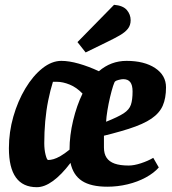

<svg xmlns="http://www.w3.org/2000/svg" viewBox="-20 -766 715 798"><path d="M133 12Q17 12 17 -150Q17 -217 35.5 -281.5Q54 -346 85.5 -398.5Q117 -451 156 -482Q195 -513 235 -513Q267 -513 307.5 -501.5Q348 -490 391 -470Q441 -513 506 -513Q580 -513 625 -483Q670 -453 670 -403Q670 -358 656.5 -327Q643 -296 609.5 -273Q576 -250 515 -230.5Q454 -211 358 -189L412 -226V-153Q412 -127 423 -110.5Q434 -94 456.5 -86Q479 -78 515 -78Q537 -78 566 -87.5Q595 -97 617 -110L640 -70Q620 -47 586 -28.5Q552 -10 510.5 0Q469 10 426 10Q358 10 321 -14Q284 -38 273 -89Q236 -40 200.5 -14Q165 12 133 12ZM180 -101Q190 -101 202.5 -104.5Q215 -108 231.5 -117.5Q248 -127 269 -144Q269 -203 284 -265.5Q299 -328 323 -377Q298 -403 269.5 -414.5Q241 -426 217 -426Q213 -426 209 -426Q205 -426 200 -426Q189 -391 180.5 -349Q172 -307 168 -262Q164 -217 164 -171Q164 -144 169.5 -122.5Q175 -101 180 -101ZM421 -260Q471 -280 494 -295Q517 -310 524 -330.5Q531 -351 531 -386Q531 -412 521.5 -424.5Q512 -437 492 -437Q485 -437 473.5 -434Q462 -431 459 -428Q456 -427 450 -408.5Q444 -390 437.5 -362.5Q431 -335 426.5 -307.5Q422 -280 421 -260ZM336 -548 302 -591 454 -746Q491 -743 507 -724.5Q523 -706 523 -682Q523 -661 511.5 -646.5Q500 -632 478.5 -619.5Q457 -607 426 -592Z"/></svg>

Font: Faustina ExtraBold
Style: Italic
Weight: 800
Italic angle: -8°
Designer: Alfonso Garcia
Foundry: http://www.omnibus-type.com
Version: Version 1.200